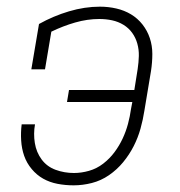

<svg xmlns="http://www.w3.org/2000/svg" viewBox="-20 -548 540 576"><path d="M201 8Q176 8 152.5 3.5Q129 -1 109.5 -12Q90 -23 75 -41Q60 -59 52.5 -80.5Q45 -102 43.5 -126.5Q42 -151 45 -175H85Q80 -147 84.5 -119Q89 -91 105 -69.5Q121 -48 147 -38.5Q173 -29 202 -29Q224 -29 247 -35.5Q270 -42 289.5 -57Q309 -72 323.5 -91.5Q338 -111 348 -132.5Q358 -154 364 -176.5Q370 -199 373 -221L377 -242H181L187 -278H383L393 -341Q396 -361 396.5 -380Q397 -399 392 -417Q387 -435 376.5 -449.5Q366 -464 350.5 -473.5Q335 -483 316.5 -487Q298 -491 278 -491Q242 -491 205.5 -480.5Q169 -470 134 -453L115 -340H74L97 -476Q140 -500 187 -514Q234 -528 280 -528Q305 -528 329 -522.5Q353 -517 373 -505Q393 -493 407.5 -474.5Q422 -456 429.5 -433.5Q437 -411 437 -386Q437 -361 433 -335L413 -215Q409 -189 401.5 -162Q394 -135 381 -109.5Q368 -84 349.5 -61.5Q331 -39 307 -22.5Q283 -6 255.5 1Q228 8 201 8Z"/></svg>

Font: Iosevka Curly Slab Extralight
Style: Italic
Weight: 200
Italic angle: -9°
Monospace: yes
Designer: Belleve Invis
Foundry: Belleve Invis
Version: Version 22.1.2; ttfautohint (v1.8.4)